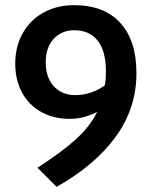

<svg xmlns="http://www.w3.org/2000/svg" viewBox="-20 -707 590 743"><path d="M508 -424Q508 -288 427.5 -177.5Q347 -67 199 16L125 -58Q217 -117 272.5 -167Q328 -217 356 -274Q304 -247 250 -247Q187 -247 139 -274Q91 -301 65 -349.5Q39 -398 39 -460Q39 -528 68.5 -579.5Q98 -631 149.5 -659Q201 -687 266 -687Q383 -687 445.5 -618.5Q508 -550 508 -424ZM386 -377Q390 -400 390 -433Q389 -512 357 -551Q325 -590 268 -590Q219 -590 188 -557Q157 -524 157 -465Q157 -407 188.5 -373Q220 -339 271 -339Q334 -339 386 -377Z"/></svg>

Font: Biryani SemiBold
Style: Regular
Weight: 600
Designer: Dan Reynolds and Mathieu Réguer
Foundry: Dan Reynolds and Mathieu Réguer
Version: Version 1.004; ttfautohint (v1.1) -l 5 -r 5 -G 72 -x 0 -D la